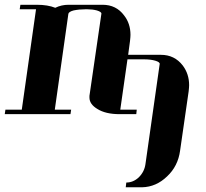

<svg xmlns="http://www.w3.org/2000/svg" viewBox="-20 -481 870 809"><path d="M0 0 2.9 -19H71.8L131.8 -441.9H63L65.9 -460.9H134.8Q181.2 -460.9 212.9 -448.2Q238.8 -460.9 269 -460.9H273.9H412.1Q469.7 -460.9 502.9 -416Q529.8 -381.8 529.8 -334Q529.8 -325.7 527.8 -308.1L520 -250H658.2Q715.3 -250 750 -205.1Q776.9 -169.4 776.9 -122.1Q776.9 -113.8 774.9 -96.2L738.8 153.8Q730 219.2 684.1 262.2Q638.2 306.6 579.1 308.1H509.8L512.2 288.1Q541.5 288.1 564.9 266.1Q588.4 242.7 592.8 210.9L652.8 -210.9Q653.8 -214.8 649.2 -218.5Q644.5 -222.2 634.8 -225.1Q615.2 -231 585.9 -231H517.1L486.8 -19H556.2L554.2 0H483.9Q424.8 0 390.1 -22Q356.9 -42 356.9 -69.8V-77.1L407.2 -422.9Q408.7 -430.7 388.2 -437Q369.6 -441.9 348.1 -441.9H339.8Q313.5 -441.9 290 -437Q270 -431.6 268.1 -422.9L210.9 -19H279.8L276.9 0Z"/></svg>

Font: Hjet
Style: Italic
Weight: 400
Designer: T. Christopher White
Version: Version 1.2